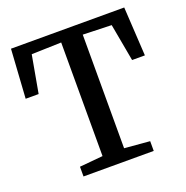

<svg xmlns="http://www.w3.org/2000/svg" viewBox="-132 -864 953 985"><g transform="rotate(-20 344.5 -371.5)"><path d="M285.6 -64.9V-685.1L123 -680.2L86.4 -476.1H15.6L32.7 -743.2H650.9L666.5 -476.1H596.7L559.6 -680.2L403.3 -685.1V-64.9L541.5 -53.2V0H158.2V-53.2Z"/></g></svg>

Font: Merriweather
Style: Regular
Weight: 400
Designer: Eben Sorkin
Foundry: Eben Sorkin
Version: Version 1.584; ttfautohint (v1.8.1)